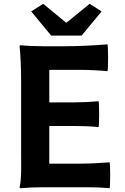

<svg xmlns="http://www.w3.org/2000/svg" viewBox="-20 -984 655 1009"><path d="M91 -370V-185C91 -122 94 -46 83 0C83 2 83 5 91 5C120 2 167 0 207 0H323H440C480 0 527 2 556 5C560 0 560 -124 556 -131C504 -127 452 -124 398 -124H239V-322H369C412 -322 466 -320 498 -316C502 -322 502 -446 498 -452C455 -448 412 -446 369 -446H239V-617H392C443 -617 507 -614 545 -610C549 -617 549 -741 545 -751C470 -745 395 -741 318 -741H204C165 -741 119 -743 91 -746C88 -746 83 -746 83 -741C88 -695 91 -619 91 -556V-370ZM461 -860 514 -924 451 -964 331 -866H326L207 -964L144 -924L249 -797H329H409Z"/></svg>

Font: GenSekiGothic2 TW B
Style: Regular
Weight: 700
Version: Version 2.100;PS 2.1;hotconv 16.6.51;makeotf.lib2.5.65220 DE